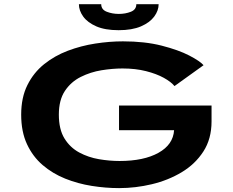

<svg xmlns="http://www.w3.org/2000/svg" viewBox="-20 -908 1140 938"><path d="M562 11Q496 11 428.2 0.2Q360.5 -10.5 298.8 -35.2Q237 -60 188.5 -101.5Q140 -143 111.8 -203.8Q83.5 -264.5 83.5 -348Q83.5 -431.5 113.8 -492.2Q144 -553 195.2 -594.2Q246.5 -635.5 311.2 -660Q376 -684.5 445.5 -695.2Q515 -706 580.5 -706Q687.5 -706 769.8 -685Q852 -664 904.5 -636.8Q957 -609.5 974.5 -589.5L832.5 -487.5Q816 -508 780.2 -527.8Q744.5 -547.5 693.2 -560.5Q642 -573.5 578.5 -573.5Q530 -573.5 476 -564.8Q422 -556 374.5 -532.2Q327 -508.5 297.2 -464Q267.5 -419.5 267.5 -348Q267.5 -276 295 -231.5Q322.5 -187 367.2 -163Q412 -139 463.8 -130.2Q515.5 -121.5 564 -121.5Q682.5 -121.5 754.2 -161.5Q826 -201.5 830.5 -272H561.5V-392.5H1013.5V-315Q1013.5 -229.5 973.5 -167.8Q933.5 -106 867.5 -66.5Q801.5 -27 721.8 -8Q642 11 562 11ZM559.5 -760.5Q493.5 -760.5 450.5 -779.2Q407.5 -798 386.5 -827.2Q365.5 -856.5 365.5 -887.5H474.5Q474.5 -861 501.8 -850.5Q529 -840 560.5 -840Q592.5 -840 619.2 -850.5Q646 -861 646 -887.5H755Q755 -856.5 733.5 -827.2Q712 -798 668.8 -779.2Q625.5 -760.5 559.5 -760.5Z"/></svg>

Font: Trispace Expanded
Style: Bold
Weight: 700
Width: 7
Designer: Tyler Finck
Foundry: Etcetera Type Company
Version: Version 1.210; ttfautohint (v1.8.3)